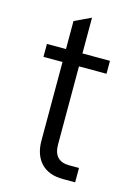

<svg xmlns="http://www.w3.org/2000/svg" viewBox="-103 -712 547 770"><g transform="rotate(15 170.0 -327.5)"><path d="M181.6 -453.1V-128.9Q181.6 -59.6 247.1 -59.6H287.1V0H236.3Q177.7 0 145.5 -33.2Q113.3 -67.4 113.3 -126V-453.1H34.2V-506.8H113.3V-623L181.6 -655.3V-506.8H295.9V-453.1Z"/></g></svg>

Font: Dinish
Style: Regular
Weight: 400
Designer: Bert Driehuis
Foundry: Playbeing
Version: Version 3.006; git-39231f3c-release